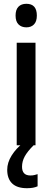

<svg xmlns="http://www.w3.org/2000/svg" viewBox="-20 -765 276 1011"><path d="M119 -745Q174 -745 174 -683Q174 -652 159 -636.5Q144 -621 119 -621Q93 -621 77.5 -636.5Q62 -652 62 -683Q62 -714 77 -729.5Q92 -745 119 -745ZM167 -540V0H68V-540ZM96 113Q96 159 140 159Q153 159 162 156.5Q171 154 178 152V216Q167 221 153.5 223.5Q140 226 122 226Q70 226 44 201Q18 176 18 129Q18 91 41.5 53.5Q65 16 104 -14L157 0Q124 33 110 59Q96 85 96 113Z"/></svg>

Font: Noto Sans Khmer Condensed Medium
Style: Regular
Weight: 500
Width: 3
Designer: Danh Hong and the Monotype Design Team
Foundry: Monotype Imaging Inc.
Version: Version 2.004; ttfautohint (v1.8.4.7-5d5b)